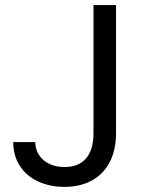

<svg xmlns="http://www.w3.org/2000/svg" viewBox="-20 -727 556 757"><path d="M437.5 -707V-202.1Q437.5 -135.7 412.6 -87.9Q387.7 -40 341.8 -15.1Q295.9 9.8 234.4 9.8Q175.8 9.8 129.9 -11.7Q84 -33.2 58.1 -73.2Q32.2 -113.3 32.2 -167H119.1Q119.1 -137.7 134.3 -115.2Q149.4 -92.8 175.3 -80.6Q201.2 -68.4 234.4 -68.4Q290 -68.4 319.3 -102.5Q348.6 -136.7 348.6 -202.1V-707Z"/></svg>

Font: Pretendard JP Variable
Style: Regular
Weight: 400
Designer: Base glyphs from Inter by Rasmus Andersson; Hangul glyphs from Noto Sans CJK(Source Han Sans) by Jang Soo-young and Kang
Foundry: Kil Hyung-jin
Version: Version 1.307;Glyphs 3.2 (3192)